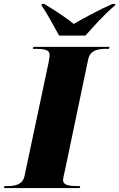

<svg xmlns="http://www.w3.org/2000/svg" viewBox="-53 -951 603 971"><path d="M246 -771H379C422 -819 473 -877 529 -924L530 -931H515C442 -899 360 -853 320 -830C289 -855 238 -891 171 -931H158L157 -924C180 -892 225 -809 246 -771ZM-33 0H350L353 -10H340C298 -10 266 -14 266 -40C266 -52 271 -67 276 -92L393 -651C403 -697 441 -704 485 -704H498L501 -714H116L113 -704H126C169 -704 198 -700 198 -674C198 -670 198 -660 193 -636L71 -61C62 -17 23 -10 -17 -10H-30Z"/></svg>

Font: Noto Serif Display Black
Style: Italic
Weight: 900
Italic angle: -12°
Designer: Monotype Design Team
Foundry: Monotype Imaging Inc.
Version: Version 2.009